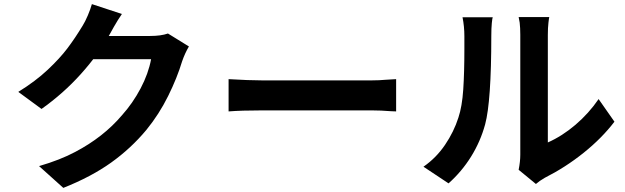

<svg xmlns="http://www.w3.org/2000/svg" viewBox="-20 -848 3040 934"><path d="M866 -550Q842 -470 798 -381Q754 -292 692 -216Q617 -126 520.5 -57Q424 12 288 66L170 -40Q273 -70 346 -109Q483 -181 573 -287Q626 -346 664 -418Q702 -490 715 -560H378L424 -673H609H673H710Q763 -673 797 -685L899 -622Q880 -590 866 -550ZM512 -678Q458 -582 373 -487.5Q288 -393 182 -318L69 -401Q153 -453 212 -508.5Q271 -564 308 -613Q345 -662 382 -723Q394 -742 407 -772.5Q420 -803 427 -828L573 -780Q553 -751 534 -717.5Q515 -684 512 -678Z M1253 -457H1486H1578H1665H1739H1790Q1825 -457 1856 -460L1907 -463V-306L1882 -307Q1832 -311 1790 -311H1578H1485H1395H1315H1253Q1154 -311 1092 -306V-463Q1192 -457 1253 -457Z M2511 -96V-322V-432V-538V-625V-679Q2511 -713 2508 -738Q2503 -765 2503 -765H2652Q2651 -764 2648 -738Q2645 -713 2645 -678V-458V-362V-272V-199V-155Q2715 -186 2779.5 -241Q2844 -296 2892 -366L2969 -256Q2908 -176 2819.5 -105Q2731 -34 2630 17Q2604 32 2587 47L2503 -22Q2511 -62 2511 -96ZM2210 -276Q2228 -330 2233.5 -412.5Q2239 -495 2239 -609V-672Q2239 -719 2230 -764H2377Q2375 -761 2372.5 -736Q2370 -711 2370 -673Q2370 -355 2340 -243Q2317 -159 2271.5 -86Q2226 -13 2162 44L2040 -37Q2102 -80 2145 -143.5Q2188 -207 2210 -276Z"/></svg>

Font: Merged Yaku Han JP
Style: Bold
Weight: 700
Designer: Ryoko NISHIZUKA 西塚涼子 (kana, bopomofo & ideographs); Paul D. Hunt (Latin, Greek & Cyrillic); Sandoll Communications 산돌커뮤니
Foundry: Adobe
Version: Version 2.004